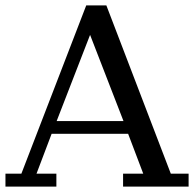

<svg xmlns="http://www.w3.org/2000/svg" viewBox="-26 -687 714 707"><path d="M182.6 -241.2H428.7L305.7 -558.6ZM-5.9 0V-47.4H52.7L291.5 -667H365.7L603 -47.4H668.5V0H427.2V-47.4H501.5L445.8 -194.3H164.1L108.4 -47.4H181.6V0Z"/></svg>

Font: KhunPaOh
Style: Regular
Weight: 400
Designer: Khon Soe Zaw Thu
Version: Version 1.00 July 11, 2016, initial release